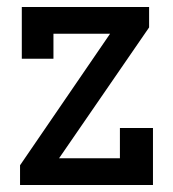

<svg xmlns="http://www.w3.org/2000/svg" viewBox="-20 -526 491 546"><path d="M321 -162H415V0H37V-56L293 -430H132V-359H42V-506H404V-448L148 -76H321Z"/></svg>

Font: Arvo
Style: Regular
Weight: 400
Designer: Anton Koovit (Cyrillic Expansion: Cyreal)
Foundry: Anton Koovit, Yassin Baggar
Version: Version 3.000